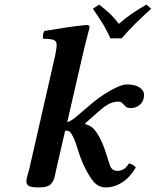

<svg xmlns="http://www.w3.org/2000/svg" viewBox="-20 -807 679 837"><path d="M108 -72 220 -563Q227 -596 227 -612Q227 -628 213.5 -633Q200 -638 168 -638Q164 -652 173 -672Q226 -681 274 -688Q322 -695 357 -698Q373 -698 370 -685Q370 -685 363 -658.5Q356 -632 344 -583L273 -274Q285 -278 296.5 -286Q308 -294 318 -303L358 -337Q412 -385 460.5 -412Q509 -439 533 -439Q569 -439 588.5 -425.5Q608 -412 608 -395Q608 -367 591 -351.5Q574 -336 551 -336Q534 -336 527 -343Q520 -350 514 -357Q508 -364 495 -364Q480 -364 460.5 -356.5Q441 -349 404 -316L352 -270V-266Q377 -259 391 -242.5Q405 -226 417 -202Q428 -181 436.5 -156.5Q445 -132 458 -90Q463 -74 471.5 -68Q480 -62 494 -62Q502 -62 514.5 -67Q527 -72 542 -94Q550 -94 558.5 -88.5Q567 -83 572 -77Q548 -35 513.5 -12.5Q479 10 441 10Q410 10 388.5 -14.5Q367 -39 342 -93Q327 -127 317 -162Q307 -197 293 -221Q289 -228 284 -232.5Q279 -237 273 -237Q268 -237 264 -237L226 -72Q222 -55 218 -36Q214 -17 200.5 -3.5Q187 10 152 10Q113 10 104 2.5Q95 -5 95 -17Q95 -25 99.5 -41Q104 -57 108 -72ZM511 -640H461Q446 -675 425.5 -707.5Q405 -740 385 -769L412 -787Q438 -767 457 -749.5Q476 -732 498 -703Q529 -730 556.5 -748.5Q584 -767 618 -787L639 -769Q606 -739 573 -707Q540 -675 511 -640Z"/></svg>

Font: Libertinus Serif Semibold Italic
Style: Regular
Weight: 600
Italic angle: -11.5°
Designer: Philipp H. Poll, Khaled Hosny
Foundry: Caleb Maclennan
Version: Version 7.051;RELEASE